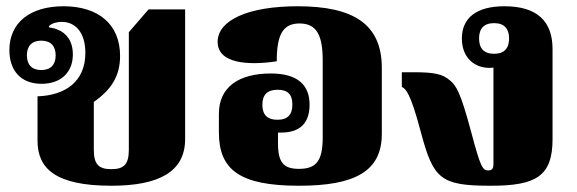

<svg xmlns="http://www.w3.org/2000/svg" viewBox="-20 -582 1845 614"><path d="M336 12C487 12 572 -32 572 -137V-552H455L392 -479V-104C392 -58 378 -41 336 -41C294 -41 280 -58 280 -104V-256C337 -296 364 -340 364 -403C364 -505 294 -562 183 -562C77 -562 10 -510 10 -422C10 -359 44 -314 113 -314C173 -314 213 -349 213 -408C213 -450 193 -476 165 -487C156 -491 147 -493 138 -494L136 -498C143 -506 159 -512 178 -512C221 -512 253 -478 253 -413C253 -321 189 -277 100 -274V-132C100 -44 156 12 336 12ZM112 -358C81 -358 66 -376 66 -405C66 -434 81 -452 112 -452C143 -452 158 -434 158 -405C158 -376 143 -358 112 -358Z M936 12C1115 12 1201 -34 1201 -154V-365C1201 -505 1110 -562 932 -562C775 -562 676 -518 676 -448C676 -379 773 -372 865 -386C865 -470 884 -507 938 -507C994 -507 1012 -467 1012 -388V-143C1012 -68 992 -42 936 -42C887 -42 869 -62 869 -124V-158C872 -158 876 -158 879 -158C941 -158 970 -190 970 -247C970 -311 931 -347 846 -347C744 -347 680 -304 680 -218V-159C680 -40 745 12 936 12ZM867 -199C834 -199 819 -216 819 -247C819 -278 834 -295 868 -295C901 -295 915 -279 915 -248C915 -216 901 -199 867 -199Z M1550 12C1695 12 1747 -19 1747 -137V-425C1747 -513 1699 -562 1593 -562C1503 -562 1457 -524 1457 -459C1457 -397 1498 -365 1544 -365C1549 -365 1554 -365 1558 -366V-57C1558 -43 1553 -37 1542 -37C1523 -37 1517 -47 1487 -159C1452 -291 1438 -308 1420 -324C1396 -345 1371 -351 1302 -351H1265V-304C1277 -298 1292 -288 1326 -159C1366 -9 1389 12 1550 12ZM1560 -410C1527 -410 1512 -428 1512 -459C1512 -490 1527 -508 1560 -508C1593 -508 1608 -490 1608 -459C1608 -428 1593 -410 1560 -410Z"/></svg>

Font: Noto Serif Thai Black
Style: Regular
Weight: 900
Designer: Monotype Design Team
Foundry: Monotype Imaging Inc.
Version: Version 2.002